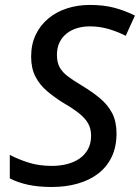

<svg xmlns="http://www.w3.org/2000/svg" viewBox="-20 -744 564 774"><path d="M188.5 9.8Q135.3 9.8 94 1Q52.7 -7.8 19.5 -24.9V-119.6Q53.7 -101.6 95.5 -88.4Q137.2 -75.2 189.5 -75.2Q220.7 -75.2 249.3 -82.3Q277.8 -89.4 299.8 -104.2Q321.8 -119.1 334.5 -142.3Q347.2 -165.5 347.2 -196.8Q347.2 -225.6 335 -246.8Q322.8 -268.1 297.9 -287.8Q272.9 -307.6 233.9 -330.1Q198.7 -352.1 169.4 -377Q140.1 -401.9 122.8 -435.3Q105.5 -468.8 105.5 -515.6Q105.5 -564.9 123.8 -603.5Q142.1 -642.1 174.6 -669.2Q207 -696.3 250 -710.2Q293 -724.1 342.3 -724.1Q398.4 -724.1 441.2 -712.6Q483.9 -701.2 523.9 -681.2L486.8 -599.6Q457 -615.2 419.7 -626.5Q382.3 -637.7 342.3 -637.7Q314.5 -637.7 290.3 -630.4Q266.1 -623 247.8 -608.2Q229.5 -593.3 219.5 -572Q209.5 -550.8 209.5 -522.5Q209.5 -492.2 220.9 -471.9Q232.4 -451.7 254.9 -435.1Q277.3 -418.5 310.1 -398.9Q352.5 -373.5 383.8 -347.2Q415 -320.8 432.4 -287.4Q449.7 -253.9 449.7 -206.1Q449.7 -151.9 430.2 -111.3Q410.6 -70.8 375.5 -43.9Q340.3 -17.1 292.7 -3.7Q245.1 9.8 188.5 9.8Z"/></svg>

Font: Open Sans Medium
Style: Italic
Weight: 500
Italic angle: -12°
Designer: Monotype Design Team
Foundry: Monotype Imaging Inc.
Version: Version 3.000